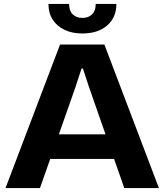

<svg xmlns="http://www.w3.org/2000/svg" viewBox="-20 -955 836 975"><path d="M8 0 285 -729H510L787 0H611L432 -513L401 -607H394L363 -512L183 0ZM223 -148 264 -273H531L571 -148ZM398 -785Q346 -785 307.5 -803.5Q269 -822 247.5 -855.5Q226 -889 226 -935H331Q331 -900 349.5 -882Q368 -864 398 -864Q429 -864 447.5 -882Q466 -900 466 -935H571Q571 -866 524 -825.5Q477 -785 398 -785Z"/></svg>

Font: Mona Sans SemiExpanded
Style: Bold
Weight: 700
Width: 6
Designer: Deni Anggara
Foundry: GitHub
Version: Version 2.000